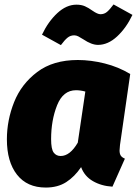

<svg xmlns="http://www.w3.org/2000/svg" viewBox="-20 -824 616 864"><path d="M566 -491 520 -172Q518 -152 518 -147Q518 -133 523 -124.5Q528 -116 542 -110L486 16Q436 13 398 -9Q360 -31 345 -72Q316 -29 278 -4.5Q240 20 186 20Q102 20 56.5 -38Q11 -96 11 -197Q11 -283 43.5 -364.5Q76 -446 147.5 -500Q219 -554 330 -554Q389 -554 451 -538.5Q513 -523 566 -491ZM210 -198Q210 -153 221.5 -137.5Q233 -122 253 -122Q295 -122 330 -182L364 -412Q342 -418 322 -418Q264 -418 237 -350.5Q210 -283 210 -198ZM355 -647Q341 -656 332 -660.5Q323 -665 314 -665Q297 -665 284 -654.5Q271 -644 254 -621L169 -668Q197 -727 238 -765Q279 -803 324 -803Q346 -803 362 -796Q378 -789 396 -776Q419 -760 432 -760Q449 -760 461.5 -770.5Q474 -781 491 -804L576 -757Q548 -698 507 -660Q466 -622 421 -622Q392 -622 355 -647Z"/></svg>

Font: FiraGO Heavy
Style: Italic
Weight: 900
Italic angle: -8°
Designer: bBox Type GmbH
Foundry: bBox Type GmbH
Version: Version 1.001